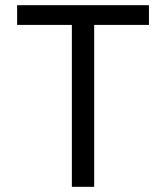

<svg xmlns="http://www.w3.org/2000/svg" viewBox="-20 -720 640 740"><path d="M257 0V-624H46V-700H554V-624H343V0Z"/></svg>

Font: CommitMono
Style: 450Regular
Weight: 450
Designer: Eigil Nikolajsen
Foundry: Eigil Nikolajsen
Version: Version 1.002